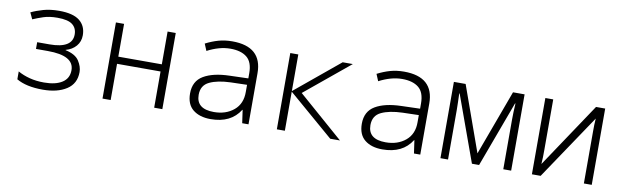

<svg xmlns="http://www.w3.org/2000/svg" viewBox="-39 -927 4279 1321"><g transform="rotate(10 2100.0 -266.0)"><path d="M504 -152Q504 -190 478.5 -229.5Q453 -269 383 -284V-286Q428 -298 455 -329.5Q482 -361 482 -405Q482 -470 436.5 -506.5Q391 -543 293 -543Q232 -543 184 -529.5Q136 -516 99 -498L120 -453Q152 -467 192.5 -480.5Q233 -494 290 -494Q364 -494 395 -469.5Q426 -445 426 -401Q426 -304 267 -304H181V-257H264Q447 -257 447 -155Q447 -98 401.5 -68.5Q356 -39 275 -39Q220 -39 174 -51Q128 -63 91 -84V-29Q159 11 275 11Q377 11 440.5 -30Q504 -71 504 -152Z M748 0V-253H1052V0H1109V-532H1052V-303H748V-532H691V0Z M1338 -141Q1338 -207 1393.5 -233.5Q1449 -260 1541 -263L1654 -266V-217Q1655 -134 1600 -88Q1545 -42 1461 -42Q1338 -42 1338 -141ZM1652 -91H1654L1667 0H1711V-357Q1711 -543 1503 -543Q1451 -543 1407 -530.5Q1363 -518 1318 -495L1338 -447Q1378 -468 1418.5 -479.5Q1459 -491 1499 -491Q1573 -491 1614 -458Q1655 -425 1655 -347V-311L1525 -307Q1410 -304 1344 -265Q1278 -226 1278 -140Q1278 -64 1324 -27Q1370 10 1447 10Q1589 10 1652 -91Z M1965 0V-273L2282 0H2350L2034 -276L2346 -533H2275L1965 -277V-533H1909V0Z M2538 -141Q2538 -207 2593.5 -233.5Q2649 -260 2741 -263L2854 -266V-217Q2855 -134 2800 -88Q2745 -42 2661 -42Q2538 -42 2538 -141ZM2852 -91H2854L2867 0H2911V-357Q2911 -543 2703 -543Q2651 -543 2607 -530.5Q2563 -518 2518 -495L2538 -447Q2578 -468 2618.5 -479.5Q2659 -491 2699 -491Q2773 -491 2814 -458Q2855 -425 2855 -347V-311L2725 -307Q2610 -304 2544 -265Q2478 -226 2478 -140Q2478 -64 2524 -27Q2570 10 2647 10Q2789 10 2852 -91Z M3105 0V-346Q3105 -370 3104 -399Q3103 -428 3102 -461H3105L3272 0H3322L3492 -460H3495Q3491 -394 3491 -347V0H3546V-533H3465L3297 -77L3134 -533H3052V0Z M3752 0 4057 -454Q4055 -428 4054.5 -409Q4054 -390 4054 -365V0H4109V-533H4045L3743 -81Q3745 -110 3745.5 -130Q3746 -150 3746 -179V-533H3691V0Z"/></g></svg>

Font: Noto Sans Mono UI Light
Style: Regular
Weight: 300
Designer: Monotype Design team
Foundry: Monotype Imaging Inc.
Version: 1.000